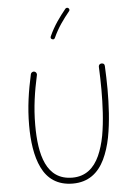

<svg xmlns="http://www.w3.org/2000/svg" viewBox="-66 -1076 790 1135"><g transform="rotate(-5 329.5 -509.0)"><path d="M149.9 -668.9C148.4 -669.4 147.5 -669.4 146.5 -669.4C139.2 -669.4 130.4 -664.6 128.4 -655.3C106.9 -557.1 91.8 -462.9 91.8 -355C91.8 -261.7 103 -171.4 136.7 -102.5C169.9 -33.7 228 10.3 320.3 10.3C412.1 10.3 471.7 -38.1 508.8 -114.3C526.9 -152.3 540.5 -194.8 549.8 -241.7C567.9 -335.4 572.3 -438 572.3 -527.8C572.3 -573.2 570.3 -624 568.4 -665.5C567.9 -676.8 562 -682.1 551.3 -682.1H549.3C539.6 -682.1 532.7 -674.3 532.7 -665V-663.6C534.7 -622.1 536.1 -572.3 536.1 -527.8C536.1 -440.4 532.2 -343.8 516.6 -256.3C508.3 -212.9 496.6 -173.3 481 -138.7C449.2 -68.8 398.4 -24.9 320.3 -24.9C164.1 -24.9 127.9 -177.7 127.9 -353C127.9 -460 142.6 -551.3 163.6 -647.5C164.1 -648.9 164.1 -649.9 164.1 -650.9C164.1 -658.2 159.2 -667 149.9 -668.9ZM383.8 -1024.9C381.3 -1026.9 378.9 -1027.8 376 -1027.8C375.5 -1027.8 369.6 -1028.3 365.2 -1022.9C328.6 -977.5 293.9 -931.6 265.1 -867.7C264.2 -865.2 263.7 -863.3 263.7 -861.3C263.7 -856.9 266.1 -853 271.5 -850.6C273.9 -849.6 275.9 -849.1 277.8 -849.1C282.2 -849.1 286.1 -851.6 288.6 -856.9C316.4 -918 349.1 -961.4 385.7 -1006.8C387.7 -1009.3 388.7 -1011.7 388.7 -1014.2C388.7 -1015.6 389.2 -1020.5 383.8 -1024.9Z"/></g></svg>

Font: Mikhak ExtraLight
Style: Regular
Weight: 200
Designer: Amin Abedi
Version: Version 3.2